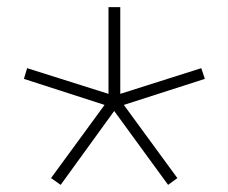

<svg xmlns="http://www.w3.org/2000/svg" viewBox="-20 -569 640 538"><path d="M150 -51 123 -70 273 -275 47 -348 56 -378 284 -306V-549H317V-306L544 -378L554 -348L327 -275L477 -70L451 -51L300 -258Z"/></svg>

Font: IBM Plex Mono ExtLt
Style: Regular
Weight: 200
Monospace: yes
Designer: Mike Abbink, Paul van der Laan, Pieter van Rosmalen
Foundry: Bold Monday
Version: Version 2.3